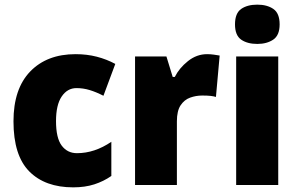

<svg xmlns="http://www.w3.org/2000/svg" viewBox="-20 -796 1278 826"><path d="M295 10Q174 10 106 -58.5Q38 -127 38 -274Q38 -414 110 -488.5Q182 -563 305 -563Q354 -563 396.5 -552Q439 -541 476 -521L425 -384Q394 -400 366 -408.5Q338 -417 309 -417Q270 -417 245.5 -381Q221 -345 221 -275Q221 -202 245.5 -169.5Q270 -137 311 -137Q387 -137 459 -186V-39Q426 -16 386 -3Q346 10 295 10Z M871 -563Q885 -563 899.5 -561Q914 -559 925 -557L909 -379Q899 -382 885.5 -383.5Q872 -385 850 -385Q823 -385 798 -376Q773 -367 757 -343Q741 -319 741 -274V0H561V-553H696L723 -465H732Q751 -503 788.5 -533Q826 -563 871 -563Z M1087 -776Q1129 -776 1156 -757.5Q1183 -739 1183 -691Q1183 -644 1155.5 -625.5Q1128 -607 1087 -607Q1044 -607 1017.5 -625.5Q991 -644 991 -691Q991 -739 1017.5 -757.5Q1044 -776 1087 -776ZM1177 -553V0H996V-553Z"/></svg>

Font: Noto Sans Myanmar SemiCondensed Black
Style: Regular
Weight: 900
Width: 4
Designer: Monotype Design Team
Foundry: Monotype Imaging Inc.
Version: Version 2.107; ttfautohint (v1.8.4.7-5d5b)